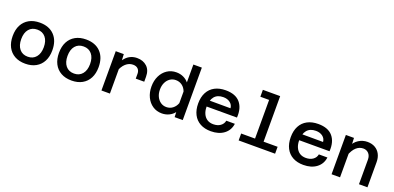

<svg xmlns="http://www.w3.org/2000/svg" viewBox="3 -1629 5194 2534"><g transform="rotate(20 2600.0 -362.5)"><path d="M325 12Q238 12 175.5 -23Q113 -58 79.5 -122.5Q46 -187 46 -276Q46 -366 79.5 -430Q113 -494 175.5 -529Q238 -564 325 -564Q455 -564 529 -487.5Q603 -411 603 -276Q603 -187 569.5 -122.5Q536 -58 473.5 -23Q411 12 325 12ZM325 -86Q398 -86 440.5 -137Q483 -188 483 -276Q483 -365 440.5 -415.5Q398 -466 325 -466Q250 -466 208 -415.5Q166 -365 166 -276Q166 -188 208 -137Q250 -86 325 -86Z M975 12Q888 12 825.5 -23Q763 -58 729.5 -122.5Q696 -187 696 -276Q696 -366 729.5 -430Q763 -494 825.5 -529Q888 -564 975 -564Q1105 -564 1179 -487.5Q1253 -411 1253 -276Q1253 -187 1219.5 -122.5Q1186 -58 1123.5 -23Q1061 12 975 12ZM975 -86Q1048 -86 1090.5 -137Q1133 -188 1133 -276Q1133 -365 1090.5 -415.5Q1048 -466 975 -466Q900 -466 858 -415.5Q816 -365 816 -276Q816 -188 858 -137Q900 -86 975 -86Z M1765 -302V-371Q1765 -412 1740.5 -437.5Q1716 -463 1670 -463Q1614 -463 1568 -422Q1522 -381 1491 -293L1476 -405Q1499 -457 1530.5 -492.5Q1562 -528 1602.5 -546Q1643 -564 1691 -564Q1776 -564 1830 -514Q1884 -464 1884 -371V-302ZM1393 0V-552H1506L1512 -435V0Z M2243 -564Q2297 -564 2342 -543Q2387 -522 2416 -486V-737H2535V0H2421L2418 -70Q2390 -33 2344 -10.5Q2298 12 2243 12Q2170 12 2114 -25.5Q2058 -63 2026.5 -128.5Q1995 -194 1995 -276Q1995 -359 2026.5 -424Q2058 -489 2114 -526.5Q2170 -564 2243 -564ZM2271 -87Q2321 -87 2359.5 -116.5Q2398 -146 2416 -195V-358Q2398 -408 2359.5 -436.5Q2321 -465 2271 -465Q2225 -465 2189.5 -440.5Q2154 -416 2134 -373.5Q2114 -331 2114 -276Q2114 -222 2134 -179.5Q2154 -137 2189.5 -112Q2225 -87 2271 -87Z M2931 12Q2844 12 2781 -22.5Q2718 -57 2684.5 -122Q2651 -187 2651 -277Q2651 -367 2685 -431.5Q2719 -496 2783 -530Q2847 -564 2936 -564Q3074 -564 3139.5 -487Q3205 -410 3196 -276H2746L2747 -363L3074 -362Q3070 -410 3032 -439Q2994 -468 2936 -468Q2854 -468 2812 -417Q2770 -366 2770 -272Q2770 -218 2789 -175.5Q2808 -133 2843.5 -109.5Q2879 -86 2931 -86Q2990 -86 3029.5 -114Q3069 -142 3078 -189H3198Q3186 -96 3114.5 -42Q3043 12 2931 12Z M3515 0V-737H3635V0ZM3320 0V-97H3832V0ZM3392 -640V-737H3575V-640Z M4231 12Q4144 12 4081 -22.5Q4018 -57 3984.5 -122Q3951 -187 3951 -277Q3951 -367 3985 -431.5Q4019 -496 4083 -530Q4147 -564 4236 -564Q4374 -564 4439.5 -487Q4505 -410 4496 -276H4046L4047 -363L4374 -362Q4370 -410 4332 -439Q4294 -468 4236 -468Q4154 -468 4112 -417Q4070 -366 4070 -272Q4070 -218 4089 -175.5Q4108 -133 4143.5 -109.5Q4179 -86 4231 -86Q4290 -86 4329.5 -114Q4369 -142 4378 -189H4498Q4486 -96 4414.5 -42Q4343 12 4231 12Z M5010 0V-345Q5010 -399 4980.5 -431Q4951 -463 4904 -463Q4850 -463 4806.5 -424.5Q4763 -386 4732 -301L4714 -420Q4747 -493 4804 -528.5Q4861 -564 4926 -564Q4989 -564 5034.5 -537.5Q5080 -511 5104.5 -463.5Q5129 -416 5129 -352V0ZM4625 0V-552H4739L4744 -436V0Z"/></g></svg>

Font: Azeret Mono Medium
Style: Regular
Weight: 500
Designer: Martin Vácha
Foundry: Displaay
Version: Version 1.002